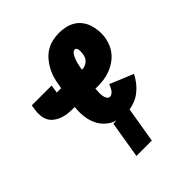

<svg xmlns="http://www.w3.org/2000/svg" viewBox="-203 -670 1006 1006"><g transform="rotate(-45 300.0 -166.5)"><path d="M228 205 262 0H286Q256 -9 232.5 -30Q209 -51 196.5 -79Q184 -107 180.5 -139.5Q177 -172 181 -205H166Q146 -205 126.5 -207.5Q107 -210 89 -217Q71 -224 56 -235.5Q41 -247 32.5 -263.5Q24 -280 22 -300Q20 -320 23 -340L28 -370H175L170 -340Q170 -338 169.5 -335.5Q169 -333 169 -331Q168 -330 168 -329Q168 -328 168 -327Q168 -327 168 -327Q168 -327 168 -326Q168 -326 167.5 -326Q167 -326 167 -326Q167 -326 166.5 -326Q166 -326 166 -326Q166 -326 166 -326Q166 -326 166 -325Q166 -325 166 -325Q166 -325 166 -325Q166 -325 166 -325Q166 -325 166 -325H200L204 -345Q207 -369 214 -392.5Q221 -416 233 -438.5Q245 -461 262.5 -481Q280 -501 301.5 -514Q323 -527 348 -532.5Q373 -538 396 -538Q421 -538 445 -532.5Q469 -527 488.5 -515Q508 -503 522 -484Q536 -465 543 -442.5Q550 -420 552 -395.5Q554 -371 550 -347Q546 -324 536.5 -302.5Q527 -281 511 -262.5Q495 -244 474.5 -231Q454 -218 432 -210Q410 -202 387 -199Q364 -196 342 -196Q338 -196 334 -196Q330 -196 326 -197Q325 -188 324.5 -180Q324 -172 324 -163.5Q324 -155 325 -147Q326 -139 328.5 -131.5Q331 -124 336.5 -118Q342 -112 350 -112Q358 -112 365.5 -117.5Q373 -123 378 -130.5Q383 -138 386.5 -145.5Q390 -153 393 -162L523 -108Q512 -86 497 -66.5Q482 -47 462.5 -31Q443 -15 420.5 -5.5Q398 4 375 7L342 205ZM346 -316Q356 -316 366.5 -319.5Q377 -323 386 -330Q395 -337 400 -347Q405 -357 407 -368Q408 -375 408.5 -382.5Q409 -390 408.5 -397.5Q408 -405 404.5 -411.5Q401 -418 394 -418Q385 -418 378.5 -410.5Q372 -403 367.5 -394.5Q363 -386 360 -377.5Q357 -369 354.5 -360.5Q352 -352 350.5 -343Q349 -334 347 -326Z"/></g></svg>

Font: Iosevka Curly Heavy Extended
Style: Italic
Weight: 900
Width: 7
Italic angle: -9°
Monospace: yes
Designer: Belleve Invis
Foundry: Belleve Invis
Version: Version 11.1.0; ttfautohint (v1.8.3)